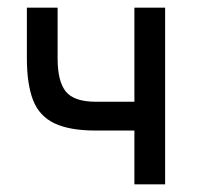

<svg xmlns="http://www.w3.org/2000/svg" viewBox="-20 -480 525 500"><path d="M130 -460V-328Q130 -268 151.5 -241.5Q173 -215 230 -215H330V-460H410V0H330V-140H230Q161 -140 121.5 -159Q82 -178 66 -219.5Q50 -261 50 -328V-460Z"/></svg>

Font: Jost*
Style: Regular
Weight: 400
Version: Version 3.7